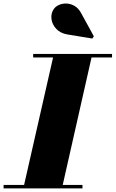

<svg xmlns="http://www.w3.org/2000/svg" viewBox="-65 -1051 645 1071"><path d="M65 0 235.5 -750H450L280.5 0ZM-45 0V-19.5H395V0ZM120 -730.5V-750H560V-730.5ZM450 -836 310 -859Q270.5 -866 248 -890.8Q225.5 -915.5 222 -946Q218.5 -976.5 235 -1000.5Q245 -1015 264 -1023.5Q283 -1032 306 -1031.2Q329 -1030.5 350.8 -1018Q372.5 -1005.5 387.5 -978L458.5 -848.5Z"/></svg>

Font: Bodoni Moda Black
Style: Italic
Weight: 900
Italic angle: -13°
Version: Version 2.005